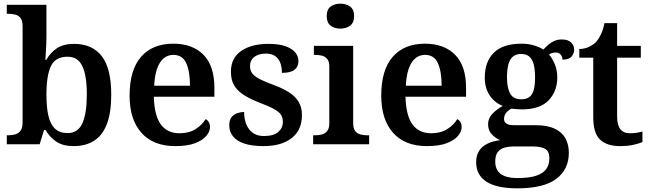

<svg xmlns="http://www.w3.org/2000/svg" viewBox="-20 -786 3541 1046"><path d="M381 10Q323 10 286.5 -14.5Q250 -39 228 -78H220L196 0H17V-49H25Q45 -49 63 -54Q81 -59 92 -74Q103 -89 103 -119V-644Q103 -673 92 -687.5Q81 -702 63 -706.5Q45 -711 23 -711H17V-760H233V-584Q233 -569 232 -544.5Q231 -520 229.5 -496.5Q228 -473 227 -460H232Q255 -500 290.5 -523.5Q326 -547 384 -547Q482 -547 534 -480.5Q586 -414 586 -270Q586 -173 562.5 -111Q539 -49 493 -19.5Q447 10 381 10ZM349 -61Q405 -61 429 -115Q453 -169 453 -271Q453 -375 428.5 -426Q404 -477 348 -477Q282 -477 257.5 -426Q233 -375 233 -270Q233 -202 243.5 -156Q254 -110 279 -85.5Q304 -61 349 -61Z M935 10Q815 10 750.5 -62.5Q686 -135 686 -265Q686 -405 748.5 -476.5Q811 -548 924 -548Q1029 -548 1088.5 -487.5Q1148 -427 1148 -308V-259H818Q821 -155 856.5 -107.5Q892 -60 958 -60Q1010 -60 1046 -83Q1082 -106 1100 -137Q1111 -132 1117.5 -120.5Q1124 -109 1124 -94Q1124 -69 1103.5 -45Q1083 -21 1041.5 -5.5Q1000 10 935 10ZM1015 -319Q1015 -397 994.5 -442Q974 -487 925 -487Q878 -487 851 -444Q824 -401 820 -319Z M1416 10Q1352 10 1310.5 -4Q1269 -18 1249 -43.5Q1229 -69 1229 -103Q1229 -134 1243 -149.5Q1257 -165 1276 -170.5Q1295 -176 1310 -176Q1310 -118 1337.5 -81.5Q1365 -45 1418 -45Q1471 -45 1496 -67Q1521 -89 1521 -122Q1521 -145 1510.5 -161Q1500 -177 1473 -192Q1446 -207 1398 -225Q1346 -245 1310 -267.5Q1274 -290 1256 -320Q1238 -350 1238 -395Q1238 -470 1294 -508.5Q1350 -547 1442 -547Q1500 -547 1536 -534Q1572 -521 1589 -499.5Q1606 -478 1606 -454Q1606 -423 1584.5 -406Q1563 -389 1516 -389Q1516 -439 1494 -466.5Q1472 -494 1428 -494Q1389 -494 1365.5 -476Q1342 -458 1342 -425Q1342 -403 1354 -386.5Q1366 -370 1395 -355Q1424 -340 1474 -322Q1522 -304 1555.5 -282.5Q1589 -261 1607 -231Q1625 -201 1625 -159Q1625 -78 1569.5 -34Q1514 10 1416 10Z M1686 0V-49H1699Q1716 -49 1733.5 -53.5Q1751 -58 1762.5 -72Q1774 -86 1774 -114V-424Q1774 -452 1762 -465.5Q1750 -479 1733 -483Q1716 -487 1699 -487H1690V-536H1904V-116Q1904 -87 1915 -72.5Q1926 -58 1944 -53.5Q1962 -49 1979 -49H1991V0ZM1834 -630Q1803 -630 1781.5 -646Q1760 -662 1760 -698Q1760 -735 1781.5 -750.5Q1803 -766 1835 -766Q1865 -766 1887 -750.5Q1909 -735 1909 -698Q1909 -662 1887 -646Q1865 -630 1834 -630Z M2306 10Q2186 10 2121.5 -62.5Q2057 -135 2057 -265Q2057 -405 2119.5 -476.5Q2182 -548 2295 -548Q2400 -548 2459.5 -487.5Q2519 -427 2519 -308V-259H2189Q2192 -155 2227.5 -107.5Q2263 -60 2329 -60Q2381 -60 2417 -83Q2453 -106 2471 -137Q2482 -132 2488.5 -120.5Q2495 -109 2495 -94Q2495 -69 2474.5 -45Q2454 -21 2412.5 -5.5Q2371 10 2306 10ZM2386 -319Q2386 -397 2365.5 -442Q2345 -487 2296 -487Q2249 -487 2222 -444Q2195 -401 2191 -319Z M2798 240Q2685 240 2629.5 203.5Q2574 167 2574 98Q2574 61 2590 36Q2606 11 2636 -3.5Q2666 -18 2705 -22Q2681 -32 2660 -53.5Q2639 -75 2639 -109Q2639 -140 2660.5 -164Q2682 -188 2719 -209Q2675 -226 2648 -266Q2621 -306 2621 -363Q2621 -450 2670.5 -499Q2720 -548 2822 -548Q2858 -548 2889.5 -538.5Q2921 -529 2940 -516Q2955 -532 2970 -544.5Q2985 -557 3002.5 -564Q3020 -571 3041 -571Q3075 -571 3091.5 -554.5Q3108 -538 3108 -516Q3108 -495 3094 -478Q3080 -461 3044 -461Q3044 -478 3034 -489Q3024 -500 3008 -500Q2998 -500 2988 -497Q2978 -494 2971 -489Q2990 -467 3003 -435Q3016 -403 3016 -364Q3016 -289 2969 -239.5Q2922 -190 2822 -190Q2811 -190 2793.5 -191.5Q2776 -193 2766 -194Q2750 -186 2738 -172Q2726 -158 2726 -138Q2726 -122 2738.5 -113Q2751 -104 2779 -104H2897Q2961 -104 3001 -85.5Q3041 -67 3060 -33Q3079 1 3079 47Q3079 137 3010.5 188.5Q2942 240 2798 240ZM2800 184Q2864 184 2902 171Q2940 158 2956.5 134Q2973 110 2973 76Q2973 39 2950.5 25.5Q2928 12 2884 12H2775Q2752 12 2729.5 18Q2707 24 2692.5 41.5Q2678 59 2678 95Q2678 123 2690.5 143Q2703 163 2730 173.5Q2757 184 2800 184ZM2819 -245Q2849 -245 2865.5 -258.5Q2882 -272 2888.5 -299Q2895 -326 2895 -365Q2895 -405 2888 -433.5Q2881 -462 2864.5 -477Q2848 -492 2818 -492Q2790 -492 2773 -476.5Q2756 -461 2749 -432.5Q2742 -404 2742 -364Q2742 -307 2759.5 -276Q2777 -245 2819 -245Z M3358 10Q3287 10 3249.5 -25Q3212 -60 3212 -147V-472H3136V-519Q3163 -519 3187 -530Q3211 -541 3227 -557Q3242 -574 3254 -599Q3266 -624 3273 -660H3342V-536H3471V-472H3342V-152Q3342 -105 3359.5 -82.5Q3377 -60 3411 -60Q3431 -60 3447.5 -62.5Q3464 -65 3480 -69V-12Q3465 -5 3432.5 2.5Q3400 10 3358 10Z"/></svg>

Font: Noto Serif Armenian SemiBold
Style: Regular
Weight: 600
Version: Version 2.007